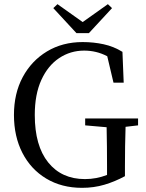

<svg xmlns="http://www.w3.org/2000/svg" viewBox="-20 -887 699 922"><path d="M374 15Q276 15 202 -29.5Q128 -74 87.5 -153Q47 -232 47 -335Q47 -438 89 -516.5Q131 -595 205.5 -640Q280 -685 377 -685Q429 -685 477.5 -674.5Q526 -664 568 -638L574 -490H525L495 -617Q468 -631 440.5 -637.5Q413 -644 384 -644Q318 -644 264 -608Q210 -572 178.5 -503Q147 -434 147 -335Q147 -187 211.5 -107Q276 -27 388 -27Q443 -27 494 -47V-88Q494 -136 493.5 -183Q493 -230 492 -276L389 -285V-318H643V-285L583 -278Q580 -187 580 -88V-41Q532 -15 481.5 0Q431 15 374 15ZM256 -867 377 -781 498 -867 518 -848 407 -728H347L236 -848Z"/></svg>

Font: Source Serif 4 Subhead
Style: Regular
Weight: 400
Designer: Frank Grießhammer
Foundry: Adobe Systems Incorporated
Version: Version 4.004;hotconv 1.0.117;makeotfexe 2.5.65602